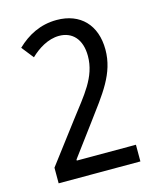

<svg xmlns="http://www.w3.org/2000/svg" viewBox="-110 -801 719 878"><g transform="rotate(-15 250.0 -362.0)"><path d="M58 0H445V-79H165V-84L272 -228C357 -343 423 -422 423 -536C423 -652 354 -724 242 -724C164 -724 103 -691 53 -643L98 -586C132 -619 181 -651 234 -651C296 -651 338 -608 338 -528C338 -428 273 -358 201 -263L58 -74Z"/></g></svg>

Font: Noto Sans Mono ExtraCondensed
Style: Regular
Weight: 400
Width: 2
Designer: Monotype Design Team
Foundry: Monotype Imaging Inc.
Version: Version 2.014